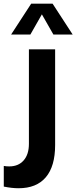

<svg xmlns="http://www.w3.org/2000/svg" viewBox="-92 -752 408 1026"><path d="M-71.8 245.1V134.8Q-64 136.2 -56.6 136.7Q-49.3 137.2 -42.5 137.2Q6.3 137.2 34.4 105.2Q62.5 73.2 62.5 16.6V-488.3H202.6V22.9Q202.6 136.7 152.8 195.3Q103 253.9 7.3 253.9Q-10.7 253.9 -30.3 251.7Q-49.8 249.5 -71.8 245.1ZM296.4 -567.4H193.4L131.8 -675.3L70.3 -567.4H-32.7L74.7 -732.4H189Z"/></svg>

Font: Kumbh Sans
Style: Bold
Weight: 700
Version: Version 1.005